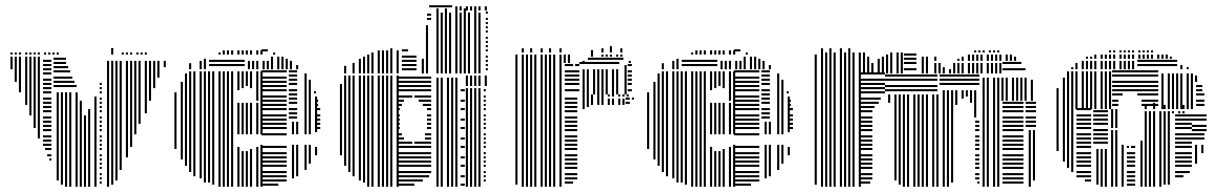

<svg xmlns="http://www.w3.org/2000/svg" viewBox="-20 -712 4654 732"><path d="M28 -448H20V-496H28ZM44 -400H36V-496H44ZM60 -360H52V-496H60ZM84 -312H76V-496H84ZM100 -272H92V-496H100ZM116 -224H108V-496H116ZM132 -184H124V-496H132ZM176 -100H168V-108H176ZM176 -116H160V-124H176ZM176 -140H152V-148H176ZM176 -156H144V-164H176ZM176 -172H144V-180H176ZM176 -188H144V-196H176ZM176 -212H144V-220H176ZM176 -228H144V-236H176ZM176 -244H144V-252H176ZM176 -260H144V-268H176ZM176 -284H144V-292H176ZM176 -300H144V-308H176ZM176 -316H144V-324H176ZM176 -332H144V-340H176ZM176 -356H144V-364H176ZM176 -372H144V-380H176ZM176 -388H144V-396H176ZM176 -404H144V-412H176ZM176 -428H144V-436H176ZM176 -444H144V-452H176ZM176 -460H144V-468H176ZM176 -476H144V-484H176ZM204 -24H196V-360H204ZM220 -8H212V-360H220ZM236 0H228V-360H236ZM252 0H244V-360H252ZM276 0H268V-360H276ZM272 -380H184V-388H272ZM264 -396H184V-404H264ZM256 -412H184V-420H256ZM248 -436H184V-444H248ZM240 -452H184V-460H240ZM232 -468H184V-476H232ZM232 -484H184V-492H232ZM292 0H284V-328H292ZM308 0H300V-272H308ZM324 0H316V-296H324ZM348 0H340V-344H348ZM368 -12H360V-20H368ZM368 -28H360V-36H368ZM368 -44H360V-52H368ZM368 -68H360V-76H368ZM368 -84H360V-92H368ZM368 -100H360V-108H368ZM368 -116H360V-124H368ZM368 -140H360V-148H368ZM368 -156H360V-164H368ZM368 -172H360V-180H368ZM368 -188H360V-196H368ZM368 -212H360V-220H368ZM368 -228H360V-236H368ZM368 -244H360V-252H368ZM368 -260H360V-268H368ZM368 -284H360V-292H368ZM368 -300H360V-308H368ZM368 -316H360V-324H368ZM368 -332H360V-340H368ZM368 -356H360V-364H368ZM368 -372H360V-380H368ZM368 -388H360V-396H368ZM396 0H388V-272H396ZM412 -8H404V-272H412ZM428 -24H420V-272H428ZM444 -64H436V-272H444ZM468 -112H460V-272H468ZM484 -152H476V-272H484ZM500 -200H492V-272H500ZM516 -240H508V-272H516ZM396 -272H388V-440H396ZM412 -272H404V-440H412ZM428 -272H420V-440H428ZM444 -272H436V-440H444ZM468 -272H460V-440H468ZM484 -272H476V-440H484ZM500 -272H492V-440H500ZM516 -272H508V-440H516ZM540 -280H532V-440H540ZM556 -328H548V-440H556ZM572 -376H564V-440H572ZM588 -416H580V-440H588ZM396 -440H388V-480H396ZM412 -440H404V-480H412ZM428 -440H420V-480H428ZM444 -440H436V-480H444ZM468 -440H460V-480H468ZM484 -440H476V-480H484ZM500 -440H492V-480H500ZM516 -440H508V-480H516ZM540 -440H532V-480H540ZM556 -440H548V-480H556ZM572 -440H564V-480H572ZM588 -440H580V-480H588ZM612 -456H604V-480H612ZM28 -504H20V-512H28ZM44 -504H36V-512H44ZM60 -504H52V-512H60ZM84 -504H76V-512H84ZM100 -504H92V-512H100ZM116 -504H108V-512H116ZM132 -504H124V-512H132ZM156 -504H148V-512H156ZM172 -504H164V-512H172ZM188 -504H180V-512H188ZM204 -504H196V-512H204ZM412 -504H404V-529H412ZM452 -504H444V-512H452ZM468 -504H460V-512H468ZM484 -504H476V-512H484ZM508 -504H500V-512H508ZM524 -504H516V-512H524ZM540 -504H532V-512H540Z M653 -144H645V-360H653ZM677 -104H669V-400H677ZM693 -80H685V-432H693ZM709 -56H701V-440H709ZM725 -40H717V-440H725ZM749 -32H741V-440H749ZM765 -16H757V-440H765ZM781 -16H773V-440H781ZM797 -8H789V-440H797ZM821 0H813V-440H821ZM837 0H829V-440H837ZM853 0H845V-440H853ZM869 0H861V-440H869ZM893 0H885V-152H893ZM893 -200H885V-320H893ZM893 -368H885V-440H893ZM909 0H901V-136H909ZM909 -200H901V-320H909ZM909 -376H901V-440H909ZM925 0H917V-136H925ZM925 -200H917V-320H925ZM925 -384H917V-440H925ZM941 0H933V-144H941ZM941 -200H933V-320H941ZM941 -376H933V-440H941ZM965 0H957V-152H965ZM965 -200H957V-320H965ZM965 -328H957V-440H965ZM981 0H973V-160H981ZM981 -200H973V-440H981ZM1041 -4H977V-12H1041ZM1073 -20H977V-28H1073ZM1073 -36H977V-44H1073ZM1073 -52H977V-60H1073ZM1073 -76H977V-84H1073ZM1073 -92H977V-100H1073ZM1073 -108H977V-116H1073ZM1073 -124H977V-132H1073ZM1073 -148H977V-156H1073ZM1073 -196H977V-204H1073ZM1073 -220H977V-228H1073ZM1073 -236H977V-244H1073ZM1073 -252H977V-260H1073ZM1073 -268H977V-276H1073ZM1073 -292H977V-300H1073ZM1073 -308H977V-316H1073ZM1073 -324H977V-332H1073ZM1073 -340H977V-348H1073ZM1073 -364H977V-372H1073ZM1073 -380H977V-388H1073ZM1073 -396H977V-404H1073ZM1073 -412H977V-420H1073ZM1073 -436H977V-444H1073ZM1101 -32H1093V-160H1101ZM1101 -200H1093V-248H1101ZM1117 -40H1109V-160H1117ZM1117 -200H1109V-248H1117ZM1113 -260H1081V-268H1113ZM1113 -276H1081V-284H1113ZM1113 -292H1081V-300H1113ZM1113 -316H1081V-324H1113ZM1113 -332H1081V-340H1113ZM1113 -348H1081V-356H1113ZM1113 -364H1081V-372H1113ZM1113 -388H1081V-396H1113ZM1113 -404H1081V-412H1113ZM1113 -420H1081V-428H1113ZM1113 -436H1081V-444H1113ZM1149 -64H1141V-160H1149ZM1149 -200H1141V-344H1149ZM1165 -88H1157V-160H1165ZM1165 -200H1157V-344H1165ZM1189 -120H1181V-152H1189ZM1189 -208H1181V-344H1189ZM1201 -220H1185V-228H1201ZM1201 -236H1185V-244H1201ZM1201 -252H1185V-260H1201ZM1201 -268H1185V-276H1201ZM1201 -292H1185V-300H1201ZM1193 -308H1185V-316H1193ZM1193 -324H1185V-332H1193ZM1149 -344H1141V-408H1149ZM1165 -344H1157V-408H1165ZM1185 -356H1177V-364H1185ZM1149 -408H1141V-432H1149ZM709 -448H701V-471H709ZM749 -448H741V-480H749ZM765 -448H757V-488H765ZM913 -460H777V-468H913ZM913 -476H777V-484H913ZM933 -448H925V-480H933ZM949 -448H941V-480H949ZM965 -448H957V-480H965ZM989 -448H981V-480H989ZM1005 -448H997V-480H1005ZM1021 -448H1013V-496H1021ZM1045 -448H1037V-496H1045ZM1061 -448H1053V-496H1061ZM1077 -448H1069V-488H1077ZM1093 -448H1085V-480H1093ZM1117 -448H1109V-464H1117ZM821 -504H813V-512H821ZM837 -504H829V-520H837ZM853 -504H845V-520H853ZM869 -504H861V-520H869ZM893 -504H885V-520H893ZM909 -504H901V-520H909ZM925 -504H917V-520H925ZM941 -504H933V-520H941ZM965 -504H957V-520H965ZM981 -504H973V-520H981ZM1001 -516H977V-524H1001ZM1029 -504H1021V-512H1029Z M1284 -120H1276V-392H1284ZM1300 -80H1292V-424H1300ZM1316 -56H1308V-424H1316ZM1332 -40H1324V-424H1332ZM1356 -24H1348V-424H1356ZM1372 -16H1364V-424H1372ZM1388 0H1380V-424H1388ZM1404 0H1396V-424H1404ZM1428 0H1420V-424H1428ZM1444 0H1436V-424H1444ZM1460 0H1452V-424H1460ZM1476 0H1468V-424H1476ZM1500 0H1492V-424H1500ZM1560 -4H1496V-12H1560ZM1592 -20H1496V-28H1592ZM1616 -36H1496V-44H1616ZM1624 -52H1496V-60H1624ZM1624 -76H1496V-84H1624ZM1624 -92H1496V-100H1624ZM1624 -108H1496V-116H1624ZM1624 -124H1496V-132H1624ZM1624 -148H1496V-156H1624ZM1552 -164H1496V-172H1552ZM1624 -164H1560V-172H1624ZM1520 -180H1496V-188H1520ZM1624 -180H1600V-188H1624ZM1512 -196H1496V-204H1512ZM1624 -196H1600V-204H1624ZM1504 -220H1496V-228H1504ZM1624 -220H1608V-228H1624ZM1504 -236H1496V-244H1504ZM1624 -236H1608V-244H1624ZM1504 -252H1496V-260H1504ZM1624 -252H1608V-260H1624ZM1504 -268H1496V-276H1504ZM1624 -268H1608V-276H1624ZM1504 -292H1496V-300H1504ZM1624 -292H1608V-300H1624ZM1512 -308H1496V-316H1512ZM1624 -308H1592V-316H1624ZM1520 -324H1496V-332H1520ZM1624 -324H1576V-332H1624ZM1552 -340H1496V-348H1552ZM1624 -340H1560V-348H1624ZM1624 -364H1496V-372H1624ZM1624 -380H1496V-388H1624ZM1624 -396H1496V-404H1624ZM1624 -412H1496V-420H1624ZM1652 0H1644V-408H1652ZM1668 0H1660V-408H1668ZM1692 0H1684V-408H1692ZM1708 0H1700V-408H1708ZM1724 0H1716V-408H1724ZM1752 -4H1736V-12H1752ZM1752 -36H1736V-44H1752ZM1752 -76H1736V-84H1752ZM1752 -108H1736V-116H1752ZM1752 -148H1736V-156H1752ZM1752 -180H1736V-188H1752ZM1752 -220H1736V-228H1752ZM1752 -252H1736V-260H1752ZM1752 -292H1736V-300H1752ZM1752 -324H1736V-332H1752ZM1752 -364H1736V-372H1752ZM1652 -408H1644V-416H1652ZM1668 -408H1660V-416H1668ZM1692 -408H1684V-416H1692ZM1708 -408H1700V-416H1708ZM1724 -408H1716V-416H1724ZM1764 0H1756V-376H1764ZM1780 0H1772V-376H1780ZM1796 0H1788V-376H1796ZM1812 0H1804V-376H1812ZM1832 -20H1824V-28H1832ZM1832 -36H1824V-44H1832ZM1832 -52H1824V-60H1832ZM1832 -76H1824V-84H1832ZM1832 -92H1824V-100H1832ZM1832 -108H1824V-116H1832ZM1832 -124H1824V-132H1832ZM1832 -148H1824V-156H1832ZM1832 -164H1824V-172H1832ZM1832 -180H1824V-188H1832ZM1832 -196H1824V-204H1832ZM1832 -220H1824V-228H1832ZM1832 -236H1824V-244H1832ZM1832 -252H1824V-260H1832ZM1832 -268H1824V-276H1832ZM1832 -292H1824V-300H1832ZM1832 -308H1824V-316H1832ZM1832 -324H1824V-332H1832ZM1832 -340H1824V-348H1832ZM1832 -364H1824V-372H1832ZM1764 -384H1756V-424H1764ZM1780 -384H1772V-424H1780ZM1796 -384H1788V-424H1796ZM1812 -384H1804V-424H1812ZM1836 -384H1828V-424H1836ZM1300 -432H1292V-461H1300ZM1332 -432H1324V-472H1332ZM1356 -432H1348V-488H1356ZM1372 -432H1364V-496H1372ZM1388 -432H1380V-504H1388ZM1404 -432H1396V-512H1404ZM1428 -432H1420V-520H1428ZM1444 -432H1436V-520H1444ZM1460 -432H1452V-520H1460ZM1476 -432H1468V-528H1476ZM1500 -432H1492V-520H1500ZM1568 -444H1512V-452H1568ZM1568 -460H1512V-468H1568ZM1568 -476H1512V-484H1568ZM1568 -492H1512V-500H1568ZM1536 -516H1512V-524H1536ZM1596 -432H1588V-488H1596ZM1612 -432H1604V-616H1612ZM1624 -636H1608V-644H1624ZM1624 -652H1608V-660H1624ZM1652 -432H1644V-664H1652ZM1668 -432H1660V-664H1668ZM1684 -432H1676V-664H1684ZM1700 -432H1692V-664H1700ZM1724 -432H1716V-664H1724ZM1740 -432H1732V-664H1740ZM1756 -432H1748V-664H1756ZM1772 -432H1764V-664H1772ZM1796 -432H1788V-664H1796ZM1812 -432H1804V-664H1812ZM1840 -444H1832V-452H1840ZM1840 -460H1832V-468H1840ZM1840 -476H1832V-484H1840ZM1840 -492H1832V-500H1840ZM1840 -516H1832V-524H1840ZM1840 -532H1832V-540H1840ZM1840 -548H1832V-556H1840ZM1840 -564H1832V-572H1840ZM1840 -588H1832V-596H1840ZM1840 -604H1832V-612H1840ZM1840 -620H1832V-628H1840ZM1840 -636H1832V-644H1840ZM1840 -660H1832V-668H1840ZM1652 -664H1644V-680H1652ZM1684 -664H1676V-680H1684ZM1724 -664H1716V-680H1724ZM1756 -664H1748V-680H1756ZM1796 -664H1788V-680H1796ZM1704 -684H1616V-692H1704ZM1724 -672H1716V-688H1724ZM1740 -672H1732V-688H1740ZM1764 -672H1756V-688H1764ZM1780 -672H1772V-688H1780ZM1796 -672H1788V-688H1796ZM1812 -672H1804V-688H1812ZM1836 -672H1828V-688H1836Z M1953 -8H1945V-352H1953ZM1977 0H1969V-352H1977ZM1993 0H1985V-352H1993ZM2009 0H2001V-352H2009ZM2025 0H2017V-352H2025ZM2049 0H2041V-352H2049ZM2065 0H2057V-352H2065ZM2081 0H2073V-352H2081ZM2097 0H2089V-352H2097ZM2121 0H2113V-352H2121ZM2165 -12H2133V-20H2165ZM2181 -28H2133V-36H2181ZM2181 -44H2133V-52H2181ZM2181 -68H2133V-76H2181ZM2181 -84H2133V-92H2181ZM2181 -100H2133V-108H2181ZM2181 -116H2133V-124H2181ZM2181 -140H2133V-148H2181ZM2181 -156H2133V-164H2181ZM2181 -172H2133V-180H2181ZM2181 -188H2133V-196H2181ZM2181 -212H2133V-220H2181ZM2181 -228H2133V-236H2181ZM2181 -244H2133V-252H2181ZM2181 -260H2133V-268H2181ZM2181 -284H2133V-292H2181ZM2181 -300H2133V-308H2181ZM2181 -316H2133V-324H2181ZM2181 -332H2133V-340H2181ZM2209 -296H2201V-352H2209ZM2225 -304H2217V-352H2225ZM2241 -312H2233V-352H2241ZM2265 -312H2257V-352H2265ZM2281 -312H2273V-352H2281ZM2305 -312H2297V-336H2305ZM2321 -312H2313V-336H2321ZM2345 -312H2337V-336H2345ZM2361 -312H2353V-336H2361ZM2381 -316H2365V-324H2381ZM2381 -332H2365V-340H2381ZM2397 -332H2389V-340H2397ZM2305 -344H2297V-352H2305ZM2321 -344H2313V-352H2321ZM2345 -344H2337V-352H2345ZM2361 -344H2353V-352H2361ZM2377 -344H2369V-352H2377ZM1953 -352H1945V-472H1953ZM1977 -352H1969V-472H1977ZM1993 -352H1985V-472H1993ZM2009 -352H2001V-472H2009ZM2025 -352H2017V-472H2025ZM2049 -352H2041V-472H2049ZM2065 -352H2057V-472H2065ZM2081 -352H2073V-472H2081ZM2097 -352H2089V-472H2097ZM2121 -352H2113V-472H2121ZM2189 -364H2133V-372H2189ZM2189 -388H2133V-396H2189ZM2189 -404H2133V-412H2189ZM2189 -420H2133V-428H2189ZM2189 -436H2133V-444H2189ZM2165 -460H2133V-468H2165ZM2189 -460H2173V-468H2189ZM2209 -352H2201V-448H2209ZM2225 -352H2217V-448H2225ZM2249 -352H2241V-448H2249ZM2265 -352H2257V-448H2265ZM2281 -352H2273V-448H2281ZM2297 -352H2289V-448H2297ZM2321 -352H2313V-448H2321ZM2337 -352H2329V-448H2337ZM2341 -468H2189V-476H2341ZM2369 -352H2361V-464H2369ZM2389 -364H2373V-372H2389ZM2389 -388H2373V-396H2389ZM2389 -404H2373V-412H2389ZM2389 -420H2373V-428H2389ZM2389 -436H2373V-444H2389ZM2389 -460H2373V-468H2389ZM1953 -472H1945V-496H1953ZM1977 -472H1969V-496H1977ZM1993 -472H1985V-496H1993ZM2009 -472H2001V-496H2009ZM2025 -472H2017V-496H2025ZM2049 -472H2041V-496H2049ZM2065 -472H2057V-496H2065ZM2081 -472H2073V-496H2081ZM2097 -472H2089V-496H2097ZM2121 -472H2113V-496H2121ZM2137 -472H2129V-496H2137ZM2153 -472H2145V-496H2153ZM2209 -472H2201V-480H2209ZM2357 -484H2221V-492H2357ZM2385 -472H2377V-480H2385ZM1953 -496H1945V-504H1953ZM1977 -496H1969V-504H1977ZM1993 -496H1985V-504H1993ZM2009 -496H2001V-504H2009ZM2025 -496H2017V-504H2025ZM2049 -496H2041V-504H2049ZM2065 -496H2057V-504H2065ZM2081 -496H2073V-504H2081ZM2097 -496H2089V-504H2097ZM2121 -496H2113V-504H2121ZM2137 -496H2129V-504H2137ZM2153 -496H2145V-504H2153ZM2241 -496H2233V-521H2241ZM2281 -496H2273V-504H2281ZM2297 -496H2289V-504H2297ZM2313 -496H2305V-504H2313ZM2337 -496H2329V-504H2337ZM2353 -496H2345V-504H2353ZM1977 -512H1969V-528H1977ZM2009 -512H2001V-528H2009ZM2049 -512H2041V-528H2049ZM2081 -512H2073V-528H2081ZM2121 -512H2113V-528H2121ZM2281 -512H2273V-528H2281ZM2313 -512H2305V-536H2313ZM2353 -512H2345V-528H2353Z M2455 -144H2447V-360H2455ZM2479 -104H2471V-400H2479ZM2495 -80H2487V-432H2495ZM2511 -56H2503V-440H2511ZM2527 -40H2519V-440H2527ZM2551 -32H2543V-440H2551ZM2567 -16H2559V-440H2567ZM2583 -16H2575V-440H2583ZM2599 -8H2591V-440H2599ZM2623 0H2615V-440H2623ZM2639 0H2631V-440H2639ZM2655 0H2647V-440H2655ZM2671 0H2663V-440H2671ZM2695 0H2687V-152H2695ZM2695 -200H2687V-320H2695ZM2695 -368H2687V-440H2695ZM2711 0H2703V-136H2711ZM2711 -200H2703V-320H2711ZM2711 -376H2703V-440H2711ZM2727 0H2719V-136H2727ZM2727 -200H2719V-320H2727ZM2727 -384H2719V-440H2727ZM2743 0H2735V-144H2743ZM2743 -200H2735V-320H2743ZM2743 -376H2735V-440H2743ZM2767 0H2759V-152H2767ZM2767 -200H2759V-320H2767ZM2767 -328H2759V-440H2767ZM2783 0H2775V-160H2783ZM2783 -200H2775V-440H2783ZM2843 -4H2779V-12H2843ZM2875 -20H2779V-28H2875ZM2875 -36H2779V-44H2875ZM2875 -52H2779V-60H2875ZM2875 -76H2779V-84H2875ZM2875 -92H2779V-100H2875ZM2875 -108H2779V-116H2875ZM2875 -124H2779V-132H2875ZM2875 -148H2779V-156H2875ZM2875 -196H2779V-204H2875ZM2875 -220H2779V-228H2875ZM2875 -236H2779V-244H2875ZM2875 -252H2779V-260H2875ZM2875 -268H2779V-276H2875ZM2875 -292H2779V-300H2875ZM2875 -308H2779V-316H2875ZM2875 -324H2779V-332H2875ZM2875 -340H2779V-348H2875ZM2875 -364H2779V-372H2875ZM2875 -380H2779V-388H2875ZM2875 -396H2779V-404H2875ZM2875 -412H2779V-420H2875ZM2875 -436H2779V-444H2875ZM2903 -32H2895V-160H2903ZM2903 -200H2895V-248H2903ZM2919 -40H2911V-160H2919ZM2919 -200H2911V-248H2919ZM2915 -260H2883V-268H2915ZM2915 -276H2883V-284H2915ZM2915 -292H2883V-300H2915ZM2915 -316H2883V-324H2915ZM2915 -332H2883V-340H2915ZM2915 -348H2883V-356H2915ZM2915 -364H2883V-372H2915ZM2915 -388H2883V-396H2915ZM2915 -404H2883V-412H2915ZM2915 -420H2883V-428H2915ZM2915 -436H2883V-444H2915ZM2951 -64H2943V-160H2951ZM2951 -200H2943V-344H2951ZM2967 -88H2959V-160H2967ZM2967 -200H2959V-344H2967ZM2991 -120H2983V-152H2991ZM2991 -208H2983V-344H2991ZM3003 -220H2987V-228H3003ZM3003 -236H2987V-244H3003ZM3003 -252H2987V-260H3003ZM3003 -268H2987V-276H3003ZM3003 -292H2987V-300H3003ZM2995 -308H2987V-316H2995ZM2995 -324H2987V-332H2995ZM2951 -344H2943V-408H2951ZM2967 -344H2959V-408H2967ZM2987 -356H2979V-364H2987ZM2951 -408H2943V-432H2951ZM2511 -448H2503V-471H2511ZM2551 -448H2543V-480H2551ZM2567 -448H2559V-488H2567ZM2715 -460H2579V-468H2715ZM2715 -476H2579V-484H2715ZM2735 -448H2727V-480H2735ZM2751 -448H2743V-480H2751ZM2767 -448H2759V-480H2767ZM2791 -448H2783V-480H2791ZM2807 -448H2799V-480H2807ZM2823 -448H2815V-496H2823ZM2847 -448H2839V-496H2847ZM2863 -448H2855V-496H2863ZM2879 -448H2871V-488H2879ZM2895 -448H2887V-480H2895ZM2919 -448H2911V-464H2919ZM2623 -504H2615V-512H2623ZM2639 -504H2631V-520H2639ZM2655 -504H2647V-520H2655ZM2671 -504H2663V-520H2671ZM2695 -504H2687V-520H2695ZM2711 -504H2703V-520H2711ZM2727 -504H2719V-520H2727ZM2743 -504H2735V-520H2743ZM2767 -504H2759V-520H2767ZM2783 -504H2775V-520H2783ZM2803 -516H2779V-524H2803ZM2831 -504H2823V-512H2831Z M3094 -8H3086V-432H3094ZM3118 0H3110V-432H3118ZM3134 0H3126V-432H3134ZM3150 0H3142V-432H3150ZM3166 0H3158V-432H3166ZM3190 0H3182V-432H3190ZM3206 0H3198V-432H3206ZM3222 0H3214V-432H3222ZM3238 0H3230V-432H3238ZM3262 0H3254V-432H3262ZM3298 -12H3258V-20H3298ZM3306 -28H3258V-36H3306ZM3306 -44H3258V-52H3306ZM3306 -68H3258V-76H3306ZM3306 -84H3258V-92H3306ZM3306 -100H3258V-108H3306ZM3306 -116H3258V-124H3306ZM3306 -140H3258V-148H3306ZM3306 -156H3258V-164H3306ZM3306 -172H3258V-180H3306ZM3306 -188H3258V-196H3306ZM3306 -212H3258V-220H3306ZM3306 -228H3258V-236H3306ZM3306 -244H3258V-252H3306ZM3306 -260H3258V-268H3306ZM3306 -284H3258V-292H3306ZM3314 -300H3258V-308H3314ZM3330 -316H3258V-324H3330ZM3338 -332H3258V-340H3338ZM3354 -356H3258V-364H3354ZM3354 -372H3258V-380H3354ZM3354 -388H3258V-396H3354ZM3354 -404H3258V-412H3354ZM3354 -428H3258V-436H3354ZM3374 -320H3366V-352H3374ZM3398 -24H3390V-352H3398ZM3414 -8H3406V-352H3414ZM3430 0H3422V-352H3430ZM3446 0H3438V-352H3446ZM3470 0H3462V-352H3470ZM3486 0H3478V-352H3486ZM3502 0H3494V-352H3502ZM3518 0H3510V-352H3518ZM3542 0H3534V-352H3542ZM3558 0H3550V-352H3558ZM3554 -364H3354V-372H3554ZM3554 -380H3354V-388H3554ZM3554 -404H3354V-412H3554ZM3554 -420H3354V-428H3554ZM3582 0H3574V-264H3582ZM3598 0H3590V-264H3598ZM3614 -16H3606V-264H3614ZM3714 -12H3706V-20H3714ZM3714 -28H3698V-36H3714ZM3714 -44H3698V-52H3714ZM3714 -68H3698V-76H3714ZM3714 -84H3698V-92H3714ZM3714 -100H3698V-108H3714ZM3714 -116H3698V-124H3714ZM3714 -140H3698V-148H3714ZM3714 -156H3698V-164H3714ZM3714 -172H3698V-180H3714ZM3714 -188H3698V-196H3714ZM3714 -212H3698V-220H3714ZM3714 -228H3698V-236H3714ZM3714 -244H3698V-252H3714ZM3582 -264H3574V-368H3582ZM3598 -264H3590V-368H3598ZM3614 -264H3606V-368H3614ZM3630 -312H3622V-368H3630ZM3654 -336H3646V-368H3654ZM3670 -344H3662V-368H3670ZM3686 -320H3678V-368H3686ZM3702 -264H3694V-368H3702ZM3714 -388H3562V-396H3714ZM3714 -404H3562V-412H3714ZM3714 -420H3562V-428H3714ZM3734 0H3726V-328H3734ZM3750 0H3742V-328H3750ZM3774 0H3766V-328H3774ZM3790 0H3782V-328H3790ZM3882 -12H3802V-20H3882ZM3882 -28H3802V-36H3882ZM3882 -44H3802V-52H3882ZM3882 -68H3802V-76H3882ZM3882 -84H3802V-92H3882ZM3882 -100H3802V-108H3882ZM3882 -116H3802V-124H3882ZM3882 -140H3802V-148H3882ZM3882 -156H3802V-164H3882ZM3882 -172H3802V-180H3882ZM3882 -188H3802V-196H3882ZM3882 -212H3802V-220H3882ZM3882 -228H3802V-236H3882ZM3882 -244H3802V-252H3882ZM3882 -260H3802V-268H3882ZM3882 -284H3802V-292H3882ZM3882 -300H3802V-308H3882ZM3882 -316H3802V-324H3882ZM3910 0H3902V-216H3910ZM3926 -24H3918V-216H3926ZM3930 -228H3890V-236H3930ZM3930 -244H3890V-252H3930ZM3930 -260H3890V-268H3930ZM3930 -284H3890V-292H3930ZM3930 -300H3890V-308H3930ZM3930 -316H3890V-324H3930ZM3734 -328H3726V-416H3734ZM3750 -328H3742V-416H3750ZM3774 -328H3766V-416H3774ZM3790 -328H3782V-416H3790ZM3806 -328H3798V-416H3806ZM3822 -328H3814V-416H3822ZM3846 -328H3838V-416H3846ZM3862 -328H3854V-416H3862ZM3878 -328H3870V-416H3878ZM3894 -328H3886V-416H3894ZM3918 -328H3910V-408H3918ZM3094 -432H3086V-504H3094ZM3118 -432H3110V-512H3118ZM3134 -432H3126V-512H3134ZM3150 -432H3142V-512H3150ZM3166 -432H3158V-512H3166ZM3190 -432H3182V-512H3190ZM3206 -432H3198V-512H3206ZM3222 -432H3214V-512H3222ZM3238 -432H3230V-512H3238ZM3262 -432H3254V-512H3262ZM3278 -432H3270V-512H3278ZM3294 -432H3286V-496H3294ZM3310 -432H3302V-472H3310ZM3334 -432H3326V-488H3334ZM3350 -432H3342V-496H3350ZM3366 -432H3358V-504H3366ZM3382 -432H3374V-512H3382ZM3406 -432H3398V-512H3406ZM3422 -432H3414V-512H3422ZM3474 -444H3426V-452H3474ZM3474 -468H3426V-476H3474ZM3474 -484H3426V-492H3474ZM3474 -500H3426V-508H3474ZM3502 -432H3494V-496H3502ZM3518 -432H3510V-496H3518ZM3550 -432H3542V-472H3550ZM3566 -432H3558V-472H3566ZM3582 -432H3574V-456H3582ZM3606 -432H3598V-448H3606ZM3622 -432H3614V-472H3622ZM3638 -432H3630V-472H3638ZM3654 -432H3646V-472H3654ZM3678 -432H3670V-472H3678ZM3694 -432H3686V-472H3694ZM3710 -432H3702V-472H3710ZM3726 -432H3718V-472H3726ZM3750 -432H3742V-472H3750ZM3766 -432H3758V-472H3766ZM3782 -432H3774V-472H3782ZM3798 -432H3790V-472H3798ZM3890 -444H3802V-452H3890ZM3874 -468H3802V-476H3874ZM3550 -480H3542V-496H3550ZM3638 -480H3630V-488H3638ZM3654 -480H3646V-496H3654ZM3678 -480H3670V-504H3678ZM3694 -480H3686V-504H3694ZM3710 -480H3702V-504H3710ZM3726 -480H3718V-504H3726ZM3750 -480H3742V-504H3750ZM3766 -480H3758V-504H3766ZM3782 -480H3774V-504H3782ZM3798 -480H3790V-504H3798ZM3822 -480H3814V-504H3822ZM3838 -480H3830V-504H3838ZM3854 -480H3846V-496H3854ZM3118 -512H3110V-528H3118ZM3150 -512H3142V-528H3150ZM3190 -512H3182V-528H3190ZM3222 -512H3214V-528H3222ZM3702 -512H3694V-520H3702ZM3718 -512H3710V-520H3718ZM3734 -512H3726V-520H3734ZM3758 -512H3750V-520H3758ZM3774 -512H3766V-520H3774ZM3790 -512H3782V-520H3790Z M4016 -136H4008V-296H4016ZM4040 -96H4032V-296H4040ZM4056 -72H4048V-296H4056ZM4072 -56H4064V-296H4072ZM4140 -20H4116V-28H4140ZM4140 -36H4084V-44H4140ZM4140 -52H4084V-60H4140ZM4140 -76H4084V-84H4140ZM4140 -92H4084V-100H4140ZM4140 -108H4084V-116H4140ZM4140 -124H4084V-132H4140ZM4140 -148H4084V-156H4140ZM4140 -164H4084V-172H4140ZM4140 -180H4084V-188H4140ZM4140 -196H4084V-204H4140ZM4140 -220H4084V-228H4140ZM4140 -236H4084V-244H4140ZM4140 -252H4084V-260H4140ZM4140 -268H4084V-276H4140ZM4140 -292H4084V-300H4140ZM4168 -8H4160V-144H4168ZM4184 0H4176V-144H4184ZM4200 0H4192V-144H4200ZM4204 -164H4148V-172H4204ZM4204 -180H4148V-188H4204ZM4204 -196H4148V-204H4204ZM4204 -212H4148V-220H4204ZM4204 -236H4148V-244H4204ZM4204 -252H4148V-260H4204ZM4204 -268H4148V-276H4204ZM4204 -284H4148V-292H4204ZM4224 0H4216V-216H4224ZM4240 0H4232V-216H4240ZM4264 0H4256V-160H4264ZM4308 -4H4276V-12H4308ZM4308 -20H4276V-28H4308ZM4308 -36H4276V-44H4308ZM4308 -52H4276V-60H4308ZM4308 -76H4276V-84H4308ZM4308 -92H4276V-100H4308ZM4308 -108H4276V-116H4308ZM4308 -124H4276V-132H4308ZM4284 -148H4276V-156H4284ZM4308 -148H4292V-156H4308ZM4224 -224H4216V-296H4224ZM4240 -224H4232V-296H4240ZM4336 0H4328V-176H4336ZM4352 0H4344V-280H4352ZM4368 0H4360V-280H4368ZM4384 0H4376V-280H4384ZM4408 0H4400V-280H4408ZM4424 -8H4416V-280H4424ZM4440 -8H4432V-280H4440ZM4492 -36H4460V-44H4492ZM4516 -52H4460V-60H4516ZM4524 -76H4460V-84H4524ZM4524 -92H4460V-100H4524ZM4524 -108H4460V-116H4524ZM4524 -124H4460V-132H4524ZM4524 -148H4460V-156H4524ZM4524 -164H4460V-172H4524ZM4524 -180H4460V-188H4524ZM4524 -196H4460V-204H4524ZM4524 -220H4460V-228H4524ZM4524 -236H4460V-244H4524ZM4524 -252H4460V-260H4524ZM4524 -268H4460V-276H4524ZM4544 -88H4536V-160H4544ZM4568 -128H4560V-160H4568ZM4572 -180H4524V-188H4572ZM4572 -196H4524V-204H4572ZM4580 -212H4524V-220H4580ZM4580 -228H4524V-236H4580ZM4580 -252H4524V-260H4580ZM4580 -268H4524V-276H4580ZM4352 -280H4344V-288H4352ZM4368 -280H4360V-288H4368ZM4384 -280H4376V-288H4384ZM4408 -280H4400V-288H4408ZM4424 -280H4416V-288H4424ZM4440 -280H4432V-288H4440ZM4456 -280H4448V-288H4456ZM4480 -280H4472V-288H4480ZM4496 -280H4488V-288H4496ZM4352 -296H4344V-312H4352ZM4384 -296H4376V-320H4384ZM4424 -296H4416V-312H4424ZM4456 -296H4448V-320H4456ZM4496 -296H4488V-312H4496ZM4528 -296H4520V-320H4528ZM4016 -296H4008V-376H4016ZM4040 -296H4032V-416H4040ZM4056 -296H4048V-440H4056ZM4072 -296H4064V-440H4072ZM4088 -296H4080V-440H4088ZM4112 -296H4104V-440H4112ZM4128 -296H4120V-440H4128ZM4144 -296H4136V-440H4144ZM4160 -296H4152V-440H4160ZM4184 -296H4176V-440H4184ZM4200 -296H4192V-440H4200ZM4216 -296H4208V-440H4216ZM4244 -308H4220V-316H4244ZM4396 -308H4332V-316H4396ZM4244 -324H4220V-332H4244ZM4396 -324H4332V-332H4396ZM4260 -348H4220V-356H4260ZM4396 -348H4316V-356H4396ZM4396 -364H4220V-372H4396ZM4396 -380H4220V-388H4396ZM4396 -396H4220V-404H4396ZM4396 -420H4220V-428H4396ZM4396 -436H4220V-444H4396ZM4416 -296H4408V-400H4416ZM4440 -296H4432V-400H4440ZM4456 -296H4448V-400H4456ZM4472 -296H4464V-400H4472ZM4488 -296H4480V-400H4488ZM4512 -296H4504V-400H4512ZM4528 -296H4520V-400H4528ZM4572 -308H4540V-316H4572ZM4572 -324H4540V-332H4572ZM4572 -348H4540V-356H4572ZM4564 -364H4540V-372H4564ZM4564 -380H4540V-388H4564ZM4416 -400H4408V-432H4416ZM4440 -400H4432V-432H4440ZM4456 -400H4448V-432H4456ZM4472 -400H4464V-432H4472ZM4488 -400H4480V-432H4488ZM4512 -400H4504V-432H4512ZM4528 -400H4520V-432H4528ZM4544 -400H4536V-424H4544ZM4072 -448H4064V-456H4072ZM4088 -448H4080V-472H4088ZM4112 -448H4104V-480H4112ZM4128 -448H4120V-480H4128ZM4144 -448H4136V-480H4144ZM4160 -448H4152V-480H4160ZM4184 -448H4176V-480H4184ZM4200 -448H4192V-480H4200ZM4216 -448H4208V-480H4216ZM4232 -448H4224V-480H4232ZM4256 -448H4248V-480H4256ZM4272 -448H4264V-480H4272ZM4288 -448H4280V-480H4288ZM4304 -448H4296V-480H4304ZM4468 -460H4316V-468H4468ZM4468 -476H4316V-484H4468ZM4488 -448H4480V-464H4488ZM4512 -448H4504V-456H4512ZM4128 -488H4120V-496H4128ZM4144 -488H4136V-496H4144ZM4160 -488H4152V-504H4160ZM4184 -488H4176V-504H4184ZM4200 -488H4192V-504H4200ZM4216 -488H4208V-504H4216ZM4232 -488H4224V-504H4232ZM4256 -488H4248V-504H4256ZM4272 -488H4264V-504H4272ZM4288 -488H4280V-504H4288ZM4304 -488H4296V-504H4304ZM4328 -488H4320V-504H4328ZM4344 -488H4336V-504H4344ZM4360 -488H4352V-504H4360ZM4376 -488H4368V-504H4376ZM4400 -488H4392V-504H4400ZM4416 -488H4408V-504H4416ZM4432 -488H4424V-504H4432ZM4448 -488H4440V-496H4448ZM4216 -512H4208V-520H4216ZM4232 -512H4224V-520H4232ZM4256 -512H4248V-520H4256ZM4272 -512H4264V-520H4272ZM4288 -512H4280V-520H4288ZM4304 -512H4296V-520H4304ZM4328 -512H4320V-520H4328ZM4344 -512H4336V-520H4344ZM4360 -512H4352V-520H4360ZM4376 -512H4368V-520H4376Z"/></svg>

Font: Rubik Lines
Style: Regular
Weight: 400
Designer: Hubert and Fischer, NaN
Foundry: Hubert and Fischer, NaN
Version: Version 2.201